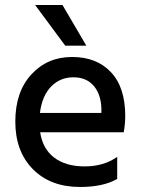

<svg xmlns="http://www.w3.org/2000/svg" viewBox="-20 -740 565 765"><path d="M324 -558H240L120 -720H229ZM139 -290H384V-308Q382 -365 353 -398.5Q324 -432 272 -432Q220 -432 184 -395.5Q148 -359 139 -290ZM299 5Q181 5 111 -66Q41 -137 41 -255.5Q41 -374 105 -443.5Q169 -513 267 -513Q365 -513 422 -452.5Q479 -392 479 -278Q479 -247 473 -213H140Q150 -147 196 -112Q242 -77 317.5 -77Q393 -77 447 -115V-27Q391 5 299 5Z"/></svg>

Font: Hind Mysuru Medium
Style: Regular
Weight: 500
Designer: Manushi Parikh, Hitesh Malaviya
Foundry: Indian Type Foundry
Version: Version 0.703;PS 1.0;hotconv 1.0.86;makeotf.lib2.5.63406